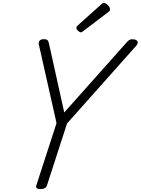

<svg xmlns="http://www.w3.org/2000/svg" viewBox="-20 -1284 966 1318"><path d="M257 14Q222 14 229 -10L368 -439L247 -977Q243 -995 252 -1005Q261 -1015 281 -1015Q300 -1015 306.5 -1008Q313 -1001 316 -986L421 -512L845 -988Q858 -1004 868.5 -1010Q879 -1016 898 -1014Q917 -1012 923.5 -1000Q930 -988 916 -971L440 -436L302 -10Q294 14 257 14ZM536 -1062Q526 -1062 515 -1073Q504 -1084 504 -1092Q504 -1096 505.5 -1099.5Q507 -1103 512 -1108L675 -1254Q679 -1258 683 -1261Q687 -1264 692 -1264Q701 -1264 711 -1257Q721 -1250 728 -1240Q735 -1230 735 -1221Q735 -1215 733.5 -1211Q732 -1207 723 -1201L552 -1071Q547 -1067 543 -1064.5Q539 -1062 536 -1062Z"/></svg>

Font: Playwrite RO Light
Style: Regular
Weight: 300
Version: Version 1.002